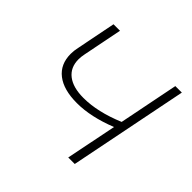

<svg xmlns="http://www.w3.org/2000/svg" viewBox="-169 -882 1065 1065"><g transform="rotate(45 363.0 -350.0)"><path d="M687 -700 547 0H496L556 -299Q425 -247 317 -247Q212 -247 155.5 -291Q99 -335 99 -416Q99 -441 105 -468L151 -700H202L156 -469Q151 -444 151 -426Q151 -362 195.5 -327.5Q240 -293 322 -293Q433 -293 566 -349L636 -700Z"/></g></svg>

Font: Montserrat Alternates Light
Style: Italic
Weight: 300
Italic angle: -11.3°
Designer: Julieta Ulanovsky
Foundry: Julieta Ulanovsky
Version: Version 7.200